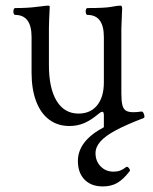

<svg xmlns="http://www.w3.org/2000/svg" viewBox="-20 -439 547 686"><path d="M258.3 136.2Q258.3 64.5 351.1 15.6V-27.8Q351.1 -39.6 345.7 -39.6Q340.3 -39.6 332 -32.2Q304.7 -9.3 280.5 1Q256.3 11.2 228 11.2Q186 11.2 155.5 -11.7Q125 -34.7 108.9 -77.6Q92.8 -120.6 92.8 -179.7V-306.6Q92.8 -385.7 34.2 -385.7Q31.2 -385.7 29.5 -389.4Q27.8 -393.1 27.8 -397.9Q27.8 -403.3 29.5 -406.7Q31.2 -410.2 34.2 -410.2Q80.6 -410.2 111.3 -414.6L124.5 -416Q145 -418.9 151.4 -418.9Q157.7 -418.9 157.7 -415.5Q154.8 -358.4 154.8 -337.9V-206.5Q154.8 -123.5 182.4 -78.4Q210 -33.2 260.7 -33.2Q303.2 -33.2 327.1 -62.7Q351.1 -92.3 351.1 -144.5V-306.6Q351.1 -385.7 292.5 -385.7Q289.6 -385.7 287.8 -389.4Q286.1 -393.1 286.1 -397.9Q286.1 -403.3 287.8 -406.7Q289.6 -410.2 292.5 -410.2Q355.5 -410.2 377.9 -414.6Q400.4 -418.9 410.2 -418.9Q413.6 -418.9 415 -416.3Q416.5 -413.6 416.5 -407.2L415.5 -386.7Q413.6 -346.7 413.6 -337.9V-106Q413.6 -78.1 417.2 -63.7Q420.9 -49.3 429.9 -43.7Q439 -38.1 457 -38.1Q468.8 -38.1 484.9 -40.5Q489.7 -41 492.9 -34.7Q496.1 -28.3 496.1 -22.5Q496.1 -18.6 494.1 -17.6Q431.2 6.3 393.6 26.6Q356 46.9 338.6 66.7Q321.3 86.4 321.3 108.4Q321.3 136.7 339.6 155.5Q357.9 174.3 385.7 174.3Q398.9 174.3 409.4 170.4Q419.9 166.5 431.6 157.2Q433.6 155.8 437.3 158.4Q440.9 161.1 443.1 165.5Q445.3 169.9 443.8 171.9Q420.9 202.1 398.9 214.6Q377 227.1 347.2 227.1Q305.7 227.1 282 202.6Q258.3 178.2 258.3 136.2Z"/></svg>

Font: JuniusX Light
Style: Regular
Weight: 300
Designer: Peter S. Baker
Foundry: Briery Creek Software
Version: Version 1.008